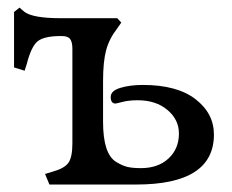

<svg xmlns="http://www.w3.org/2000/svg" viewBox="-20 -494 620 514"><path d="M344.7 0Q552.7 0 552.7 -133.8Q552.7 -190.4 503.4 -228.5Q454.1 -266.6 362.3 -266.6Q328.1 -266.6 302.2 -258.8Q276.4 -251 276.4 -234.4Q276.4 -216.8 289.1 -216.8Q291 -216.8 308.1 -221.2Q325.2 -225.6 348.6 -225.6Q397.5 -225.6 428.2 -199.7Q459 -173.8 459 -136.7Q459 -95.7 431.2 -69.8Q403.3 -43.9 357.4 -43.9Q335.9 -43.9 322.3 -46.9Q308.6 -49.8 291 -60.5Q273.4 -71.3 264.6 -98.1Q255.9 -125 255.9 -168V-277.3Q255.9 -329.1 264.2 -359.9Q272.5 -390.6 293.9 -418L304.7 -433.6L293.9 -445.3H141.6Q69.3 -445.3 45.9 -461.9L32.2 -473.6L17.6 -461.9V-313.5L45.9 -304.7L51.8 -323.2Q63.5 -369.1 80.6 -383.3Q97.7 -397.5 142.6 -397.5H145.5Q162.1 -397.5 168 -389.2Q173.8 -380.9 173.8 -363.3V-110.4Q173.8 -73.2 163.1 -58.1Q152.3 -43 120.1 -34.2L100.6 -28.3L112.3 0Z"/></svg>

Font: Kurale
Style: Regular
Weight: 400
Version: 1.0; ttfautohint (v1.3)